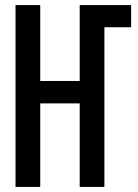

<svg xmlns="http://www.w3.org/2000/svg" viewBox="-20 -734 540 754"><path d="M41 0V-714H138V-416H293V-714H495V-627H390V0H293V-328H138V0Z"/></svg>

Font: Noto Sans Mono ExtraCondensed Medium
Style: Regular
Weight: 500
Width: 2
Designer: Monotype Design Team
Foundry: Monotype Imaging Inc.
Version: Version 2.014